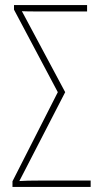

<svg xmlns="http://www.w3.org/2000/svg" viewBox="-20 -734 397 754"><path d="M29 -22 207 -372 35 -696V-714H322V-689H121Q87 -689 66 -690L236 -372L56 -23Q84 -25 138 -25H336V0H29Z"/></svg>

Font: Noto Sans Display Thin Cond
Style: Regular
Weight: 250
Width: 3
Designer: Monotype Design team
Foundry: Monotype Imaging Inc.
Version: Version 1.000